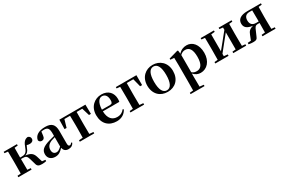

<svg xmlns="http://www.w3.org/2000/svg" viewBox="139 -1901 5227 3509"><g transform="rotate(-30 2752.0 -146.5)"><path d="M423 -64C436 -8 463 10 536 10C564 10 599 6 625 0V-28L557 -36L521 -154C495 -235 451 -268 344 -280C387 -293 419 -319 442 -387C449 -406 455 -419 463 -432C483 -425 502 -422 528 -422C570 -422 604 -446 604 -486C604 -519 587 -542 552 -552C485 -544 450 -502 414 -399C381 -305 336 -295 280 -295H245L247 -500L317 -507V-536H37V-507L108 -500C109 -442 110 -357 110 -301V-235C110 -179 109 -94 108 -36L37 -30V0H317V-30L247 -36C246 -94 245 -182 245 -264H279C346 -264 369 -248 389 -181Z M1090 15C1146 15 1182 -5 1206 -53L1189 -67C1171 -41 1159 -34 1144 -34C1122 -34 1110 -48 1110 -95V-356C1110 -494 1052 -552 919 -552C778 -552 696 -496 683 -406C691 -376 713 -360 744 -360C778 -360 806 -382 810 -439L819 -512C839 -516 856 -518 874 -518C951 -518 979 -488 979 -381V-327L869 -298C717 -255 667 -204 667 -118C667 -34 727 16 811 16C887 16 928 -16 982 -74C995 -18 1029 15 1090 15ZM979 -104C930 -57 901 -45 874 -45C825 -45 793 -75 793 -136C793 -203 830 -248 901 -277C921 -284 949 -293 979 -301Z M1416 0H1639V-30L1556 -37L1554 -235V-301L1556 -500H1675L1724 -339H1765L1762 -536H1212L1208 -339H1251L1298 -500H1417C1419 -443 1420 -357 1420 -301V-235C1420 -179 1419 -95 1417 -37L1335 -30V0Z M2111 16C2210 16 2285 -29 2327 -110L2309 -123C2274 -76 2227 -48 2156 -48C2056 -48 1981 -113 1977 -270H2324C2328 -288 2330 -306 2330 -331C2330 -455 2251 -552 2104 -552C1962 -552 1835 -449 1835 -269C1835 -84 1949 16 2111 16ZM1977 -305C1982 -452 2035 -518 2099 -518C2163 -518 2203 -468 2203 -380C2203 -326 2191 -305 2148 -305Z M2404 -507 2475 -500C2476 -442 2477 -355 2477 -293V-235C2477 -179 2476 -94 2475 -36L2404 -30V0H2692V-30L2614 -37L2612 -235V-293L2614 -500H2752L2796 -327H2838V-536H2404Z M3185 16C3343 16 3457 -90 3457 -270C3457 -449 3333 -552 3185 -552C3038 -552 2914 -448 2914 -270C2914 -92 3026 16 3185 16ZM3185 -17C3104 -17 3057 -100 3057 -268C3057 -437 3104 -518 3185 -518C3266 -518 3313 -437 3313 -268C3313 -100 3266 -17 3185 -17Z M3881 16C4013 16 4118 -93 4118 -271C4118 -449 4024 -552 3902 -552C3837 -552 3777 -528 3731 -474L3723 -541L3710 -550L3516 -495V-471L3595 -464C3597 -415 3598 -375 3598 -309V14L3596 224L3523 231V259H3817V231L3733 222L3731 13V-55C3775 -5 3826 16 3881 16ZM3733 -445C3772 -483 3804 -491 3839 -491C3922 -491 3973 -429 3973 -270C3973 -104 3914 -47 3833 -47C3794 -47 3764 -55 3733 -82Z M4573 -507 4645 -499V-450L4503 -274L4395 -142V-498L4474 -507V-536H4194V-507L4265 -500C4266 -442 4267 -357 4267 -301V-235C4267 -179 4266 -94 4265 -36L4194 -30V0H4474V-30L4395 -38V-87L4532 -258L4645 -398V-37L4573 -30V0H4846V-30L4776 -36L4774 -235V-301L4776 -500L4846 -507V-536H4573Z M5189 0H5466V-30L5397 -36C5395 -94 5394 -179 5394 -235V-301C5394 -357 5395 -443 5397 -500L5466 -507V-536H5179C5031 -536 4967 -478 4967 -393C4967 -314 5016 -268 5138 -252C5066 -238 5029 -202 5007 -140L4966 -36L4896 -30V0C4931 7 4961 10 4991 10C5057 10 5075 -6 5092 -50L5138 -155C5160 -208 5174 -237 5225 -237H5265L5263 -37L5189 -30ZM5265 -269H5212C5132 -269 5093 -311 5093 -388C5093 -466 5134 -504 5204 -504H5263L5265 -301Z"/></g></svg>

Font: Noto Serif CJK KR
Style: Bold
Weight: 700
Designer: Ryoko NISHIZUKA 西塚涼子 (kana & ideographs); Frank Grießhammer (Latin, Greek & Cyrillic); Wenlong ZHANG 张文龙 (bopomofo); San
Foundry: Adobe
Version: Version 2.001;hotconv 1.1.0;makeotfexe 2.6.0